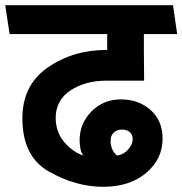

<svg xmlns="http://www.w3.org/2000/svg" viewBox="-31 -700 701 738"><path d="M365 18Q261 18 158 -40Q55 -98 55 -245Q55 -373 152.5 -440.5Q250 -508 378 -508H381V-569H6L-11 -680H634L650 -569H522V-508L523 -390H378Q297 -390 240 -352.5Q183 -315 183 -246Q184 -190 217 -152.5Q250 -115 290 -102Q281 -112 278 -129.5Q275 -147 275 -160Q275 -226 321 -272Q367 -318 433 -318Q502 -318 548 -277Q594 -236 594 -167Q594 -89 531 -35.5Q468 18 365 18ZM438 -202Q420 -202 407 -191Q394 -180 394 -158Q394 -142 400 -127.5Q406 -113 419 -102Q445 -106 462 -126Q479 -146 479 -165Q479 -182 468 -192Q457 -202 438 -202Z"/></svg>

Font: Palanquin
Style: Bold
Weight: 700
Designer: Pria Ravichandran
Version: Version 1.0.4